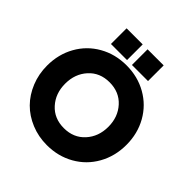

<svg xmlns="http://www.w3.org/2000/svg" viewBox="-231 -1050 1232 1232"><g transform="rotate(45 385.0 -434.0)"><path d="M384.8 12.2Q308.1 12.2 241.2 -15.4Q174.3 -43 127 -90.8Q79.6 -138.7 52.2 -206.1Q24.9 -273.4 24.9 -350.1Q24.9 -452.6 71.3 -535.4Q117.7 -618.2 200.2 -665Q282.7 -711.9 384.8 -711.9Q486.8 -711.9 569.3 -665Q651.9 -618.2 698.5 -535.4Q745.1 -452.6 745.1 -350.1Q745.1 -247.6 698.5 -164.6Q651.9 -81.5 569.3 -34.7Q486.8 12.2 384.8 12.2ZM242.9 -498.5Q189 -439 189 -350.1Q189 -261.2 242.9 -201.7Q296.9 -142.1 384.8 -142.1Q472.7 -142.1 526.9 -201.7Q581.1 -261.2 581.1 -350.1Q581.1 -439 526.9 -498.5Q472.7 -558.1 384.8 -558.1Q296.9 -558.1 242.9 -498.5ZM216.8 -737.8V-879.9H362.8V-737.8ZM407.2 -737.8V-879.9H553.2V-737.8Z"/></g></svg>

Font: TASA Explorer
Style: Regular
Weight: 900
Designer: Weizhong Zhang
Foundry: Local Remote
Version: Version 1.000;Glyphs 3.1.2 (3151)